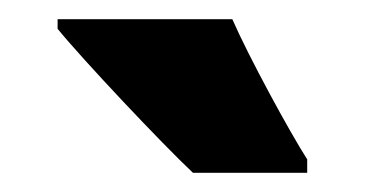

<svg xmlns="http://www.w3.org/2000/svg" viewBox="-20 -786 380 200"><path d="M222 -766H40V-756C66 -724 149 -636 181 -606H300V-620C282 -648 239 -727 222 -766Z"/></svg>

Font: Noto Sans Georgian ExtraCondensed Black
Style: Regular
Weight: 900
Width: 2
Designer: Monotype Design Team, Akaki Razmadze
Foundry: Google LLC
Version: Version 2.005